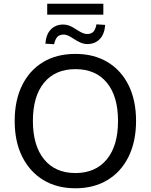

<svg xmlns="http://www.w3.org/2000/svg" viewBox="-20 -1004 811 1033"><path d="M386 9Q286 9 213 -35.5Q140 -80 99.5 -161Q59 -242 59 -353Q59 -464 99 -545Q139 -626 212 -670Q285 -714 386 -714Q485 -714 558.5 -670Q632 -626 672 -545Q712 -464 712 -354Q712 -243 672 -161.5Q632 -80 558.5 -35.5Q485 9 386 9ZM386 -73Q494 -73 554.5 -146.5Q615 -220 615 -353Q615 -486 555 -559Q495 -632 386 -632Q277 -632 217 -559Q157 -486 157 -353Q157 -221 217 -147Q277 -73 386 -73ZM234 -925V-984H536V-925ZM451 -767Q432 -767 415 -774Q398 -781 375 -796Q356 -809 344 -813.5Q332 -818 323 -818Q300 -818 288.5 -805.5Q277 -793 271 -766L224 -769Q228 -820 254 -846Q280 -872 320 -872Q337 -872 353 -866Q369 -860 393 -844Q413 -831 425.5 -826Q438 -821 448 -821Q471 -821 482.5 -833.5Q494 -846 499 -873L546 -870Q542 -819 516 -793Q490 -767 451 -767Z"/></svg>

Font: Nunito Sans Medium
Style: Regular
Weight: 500
Designer: Vernon Adams
Foundry: Vernon Adams
Version: Version 3.101; ttfautohint (v1.8.4.7-5d5b);gftools[0.9.27]